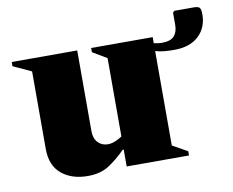

<svg xmlns="http://www.w3.org/2000/svg" viewBox="-66 -626 871 719"><g transform="rotate(-10 370.0 -266.5)"><path d="M213 10Q152 10 113.5 -22Q75 -54 75 -117V-412L6 -444V-460H255V-154Q255 -125 270 -109.5Q285 -94 308 -94Q321 -94 335.5 -100Q350 -106 362 -114V-412L308 -444V-460H542V-437Q558 -433 572 -433Q606 -433 619.5 -448.5Q633 -464 633 -491V-537L639 -543H713Q729 -543 734.5 -537.5Q740 -532 740 -512Q740 -462 707 -430.5Q674 -399 613 -399Q595 -399 577 -400.5Q559 -402 542 -407V-48L599 -16V0H362V-64H358Q325 -31 293 -10.5Q261 10 213 10Z"/></g></svg>

Font: Spectral ExtraBold
Style: Regular
Weight: 800
Designer: Jean-Baptiste Levee
Foundry: Production Type
Version: Version 2.001